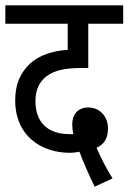

<svg xmlns="http://www.w3.org/2000/svg" viewBox="-20 -642 482 720"><path d="M335 58 402 27C377 -13 357 -53 342 -88C367 -99 385 -119 385 -161C385 -200 359 -239 310 -239C280 -239 251 -221 251 -175C251 -166 252 -151 255 -139C250 -139 246 -139 241 -139C161 -139 113 -181 113 -263C113 -306 128 -335 153 -355C182 -377 220 -387 284 -387H311V-553H442V-622H0V-553H234V-455C179 -452 126 -435 91 -402C59 -371 37 -330 37 -266C37 -132 135 -69 242 -69C254 -69 267 -71 278 -73C291 -37 313 13 335 58Z"/></svg>

Font: Noto Sans Condensed
Style: Regular
Weight: 400
Width: 3
Designer: Monotype Design Team
Foundry: Monotype Imaging Inc.
Version: Version 2.013